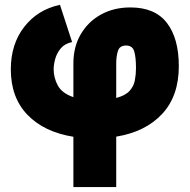

<svg xmlns="http://www.w3.org/2000/svg" viewBox="-20 -553 778 788"><path d="M497.6 -366.2Q471.2 -366.2 464.1 -344.2Q457 -322.3 457 -293V-150.9Q494.6 -161.1 511.7 -179.9Q528.8 -198.7 533.4 -222.9Q538.1 -247.1 538.1 -273.4Q538.1 -317.4 531 -341.8Q523.9 -366.2 497.6 -366.2ZM281.2 214.8V8.3Q161.6 -10.7 93 -81.5Q24.4 -152.3 24.4 -268.6Q24.4 -372.1 79.6 -442.9Q134.8 -513.7 226.1 -533.2L275.9 -380.4Q245.6 -374 229.2 -354.2Q212.9 -334.5 206.5 -310.8Q200.2 -287.1 200.2 -268.6Q200.2 -233.9 217.3 -202.1Q234.4 -170.4 281.2 -154.3V-293Q281.2 -361.3 311.8 -413.1Q342.3 -464.8 395 -493.7Q447.8 -522.5 515.1 -522.5Q616.2 -522.5 665 -459Q713.9 -395.5 713.9 -281.2Q713.9 -158.7 645.3 -85.2Q576.7 -11.7 457 7.8V214.8Z"/></svg>

Font: Giphurs Black
Style: Regular
Weight: 900
Version: Version 0.920; ttfautohint (v1.8.4.7-5d5b)